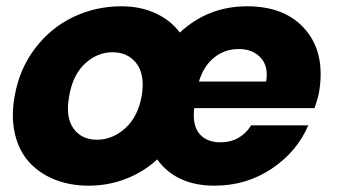

<svg xmlns="http://www.w3.org/2000/svg" viewBox="-20 -586 1081 614"><path d="M433.1 -278.8Q444.3 -346.7 416.7 -382.8Q389.2 -418.9 339.8 -418.9Q291 -418.9 252 -382.8Q212.9 -346.7 201.2 -278.8Q189 -211.4 214.8 -175.3Q240.7 -139.2 290 -139.2Q339.4 -139.2 380.1 -175.5Q420.9 -211.9 433.1 -278.8ZM743.2 -429.2Q698.7 -429.2 664.8 -401.9Q630.9 -374.5 616.2 -325.2H831.1Q839.4 -373.5 813.7 -401.4Q788.1 -429.2 743.2 -429.2ZM26.9 -278.8Q42 -365.2 92 -431.2Q142.1 -497.1 214.1 -531.5Q286.1 -565.9 368.2 -565.9Q428.7 -565.9 476.8 -543.9Q524.9 -522 555.2 -481.9Q645.5 -565.9 770 -565.9Q893.6 -565.9 957.5 -490.2Q1021.5 -414.6 1000 -289.1Q997.1 -272.9 985.8 -240.2H601.1Q594.7 -185.5 617.7 -158.2Q640.6 -130.9 685.1 -130.9Q748.5 -130.9 783.2 -185.1H965.8Q929.7 -100.6 848.6 -46.4Q767.6 7.8 666 7.8Q543.5 7.8 482.9 -76.2Q438.5 -35.6 382.1 -13.9Q325.7 7.8 264.2 7.8Q202.6 7.8 153.3 -12.5Q104 -32.7 71.8 -69.1Q39.6 -105.5 27.3 -159.7Q15.1 -213.9 26.9 -278.8Z"/></svg>

Font: Poppins
Style: Bold Italic
Weight: 700
Italic angle: -10°
Designer: Ninad Kale (Devanagari), Jonny Pinhorn (Latin)
Foundry: Indian Type Foundry
Version: Version 3.200;PS 1.000;hotconv 16.6.54;makeotf.lib2.5.65590